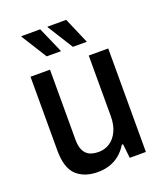

<svg xmlns="http://www.w3.org/2000/svg" viewBox="-136 -814 783 917"><g transform="rotate(-20 255.5 -355.5)"><path d="M204 12Q136 12 96 -25Q56 -62 56 -152V-526H155V-170Q155 -145 160.5 -127.5Q166 -110 177 -98.5Q188 -87 204 -82Q220 -77 240 -77Q271 -77 296.5 -93.5Q322 -110 337 -142Q352 -174 352 -218V-526H451V0H369L361 -72H355Q338 -44 315.5 -25.5Q293 -7 265 2.5Q237 12 204 12ZM295 -591 214 -720V-723H309L366 -591ZM162 -591 81 -720 82 -723H177L235 -591Z"/></g></svg>

Font: Archivo SemiCondensed Medium
Style: Regular
Weight: 500
Width: 4
Designer: Hector Gatti
Foundry: Omnibus-Type
Version: Version 2.001